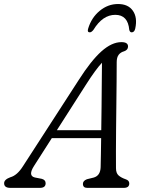

<svg xmlns="http://www.w3.org/2000/svg" viewBox="-47 -912 700 932"><path d="M118.5 -107Q87.5 -59 122 -50.5L155.5 -44Q174.5 -39 174.5 -22.5Q174.5 0 146.5 0H3.5Q-27 0 -27 -22.5Q-27 -40.5 3 -51.5Q36.5 -60.5 65 -106L336 -525Q395 -617.5 445.2 -662.5Q495.5 -707.5 542.5 -707.5Q574.5 -707.5 574.5 -686.5Q574.5 -669.5 555.5 -663Q538.5 -658.5 529 -646Q519.5 -633.5 519.5 -610Q519.5 -571 519 -517.5Q518.5 -464 517.8 -404.5Q517 -345 516.5 -286.5Q516 -228 515.8 -178.5Q515.5 -129 516 -96Q516 -72 528.2 -60.8Q540.5 -49.5 564 -41.5Q580.5 -36 580.5 -21.5Q580.5 0 553.5 0H376.5Q355.5 0 355.5 -19.5Q355.5 -34.5 375 -42L407.5 -50Q440 -59 441.5 -100Q442 -126 442.8 -162.5Q443.5 -199 444 -241.5H204.5ZM369 -499 229 -280H444.5Q445.5 -335.5 446 -394Q446.5 -452.5 447 -507.8Q447.5 -563 448 -607.5Q433 -591.5 413.2 -564.5Q393.5 -537.5 369 -499ZM512.5 -840Q451 -840 406.5 -767Q397 -755 389 -755Q375 -755 381 -773.5Q397 -826.5 437 -859.5Q477 -892.5 526 -892.5Q575.5 -892.5 598.2 -859.5Q621 -826.5 609.5 -773.5Q605.5 -755 592 -755Q583.5 -755 580.5 -767Q574 -840 512.5 -840Z"/></svg>

Font: Fraunces 9pt SuperSoft Light
Style: Italic
Weight: 300
Italic angle: -16°
Version: Version 1.000;[b76b70a41]